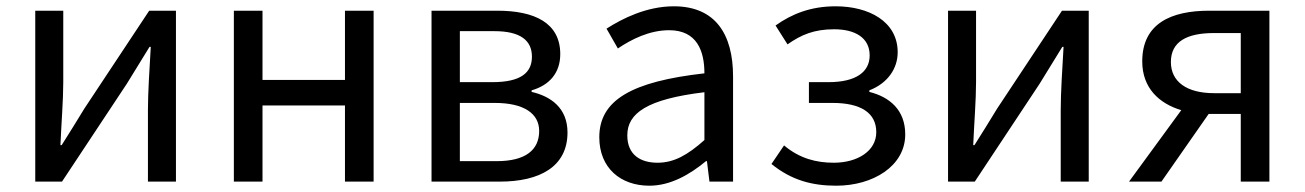

<svg xmlns="http://www.w3.org/2000/svg" viewBox="-20 -577 4145 610"><path d="M92 0H177L383 -311C403 -344 434 -394 455 -428H459C455 -357 450 -284 450 -227V0H539V-543H454L248 -232C228 -199 197 -149 176 -116H172C175 -186 181 -259 181 -316V-543H92Z M723 0H814V-242H1076V0H1167V-543H1076V-323H814V-543H723Z M1351 0H1568C1694 0 1783 -47 1783 -156C1783 -234 1730 -271 1669 -285V-290C1725 -306 1760 -345 1760 -405C1760 -504 1679 -543 1560 -543H1351ZM1441 -316V-478H1551C1634 -478 1670 -448 1670 -397C1670 -346 1635 -316 1544 -316ZM1441 -65V-250H1552C1645 -250 1693 -216 1693 -161C1693 -100 1649 -65 1558 -65Z M2043 13C2110 13 2171 -22 2223 -65H2226L2234 0H2309V-334C2309 -468 2253 -557 2121 -557C2034 -557 1957 -518 1907 -486L1943 -423C1986 -452 2043 -481 2106 -481C2195 -481 2218 -414 2218 -344C1987 -318 1884 -259 1884 -141C1884 -43 1952 13 2043 13ZM2069 -60C2015 -60 1973 -85 1973 -147C1973 -217 2035 -262 2218 -284V-132C2165 -85 2122 -60 2069 -60Z M2637 13C2753 13 2856 -49 2856 -150C2856 -228 2806 -269 2742 -285V-290C2799 -312 2832 -358 2832 -411C2832 -509 2740 -557 2635 -557C2556 -557 2496 -533 2444 -496L2482 -436C2526 -467 2567 -484 2630 -484C2697 -484 2743 -457 2743 -401C2743 -348 2699 -316 2612 -316H2550V-250H2625C2714 -250 2764 -219 2764 -157C2764 -97 2704 -60 2629 -60C2574 -60 2521 -73 2471 -115L2431 -56C2495 -4 2561 13 2637 13Z M2992 0H3077L3283 -311C3303 -344 3334 -394 3355 -428H3359C3355 -357 3350 -284 3350 -227V0H3439V-543H3354L3148 -232C3128 -199 3097 -149 3076 -116H3072C3075 -186 3081 -259 3081 -316V-543H2992Z M3922 0H4013V-543H3822C3700 -543 3609 -502 3609 -382C3609 -297 3663 -248 3733 -227L3567 0H3670L3820 -215H3822H3922ZM3837 -281C3751 -281 3700 -317 3700 -380C3700 -445 3751 -472 3837 -472H3922V-281Z"/></svg>

Font: Microsoft YaHei
Style: Regular
Weight: 400
Designer: Ryoko NISHIZUKA 西塚涼子 (kana, bopomofo & ideographs); Paul D. Hunt (Latin, Greek & Cyrillic); Sandoll Communications 산돌커뮤니
Foundry: Adobe
Version: Version 2.001;hotconv 1.0.111;makeotfexe 2.5.65597